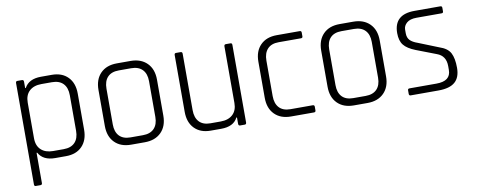

<svg xmlns="http://www.w3.org/2000/svg" viewBox="-59 -774 2946 1186"><g transform="rotate(-10 1414.0 -180.5)"><path d="M114 149H85Q75 149 75 138V-498Q75 -510 85 -510H114Q125 -510 125 -498V-458H129Q157 -510 233 -510H301Q365 -510 402 -472Q439 -434 439 -368V-142Q439 -76 402 -38Q365 0 301 0H233Q157 0 129 -52H125V138Q125 149 114 149ZM228 -45H294Q340 -45 364.5 -70.5Q389 -96 389 -144V-366Q389 -414 364.5 -439.5Q340 -465 294 -465H228Q180 -465 152.5 -439.5Q125 -414 125 -367V-143Q125 -96 152.5 -70.5Q180 -45 228 -45Z M795 0H709Q644 0 606.5 -38Q569 -76 569 -142V-368Q569 -434 606.5 -472Q644 -510 709 -510H795Q860 -510 898 -472Q936 -434 936 -368V-142Q936 -76 898 -38Q860 0 795 0ZM713 -45H791Q837 -45 861.5 -70.5Q886 -96 886 -143V-367Q886 -414 861.5 -439.5Q837 -465 791 -465H713Q667 -465 643 -439.5Q619 -414 619 -367V-143Q619 -96 643 -70.5Q667 -45 713 -45Z M1274 0H1208Q1144 0 1107 -38Q1070 -76 1070 -142V-498Q1070 -510 1080 -510H1109Q1120 -510 1120 -498V-144Q1120 -97 1144 -71Q1168 -45 1214 -45H1279Q1327 -45 1354.5 -70.5Q1382 -96 1382 -143V-498Q1382 -510 1393 -510H1422Q1432 -510 1432 -498V-12Q1432 0 1422 0H1393Q1382 0 1382 -12V-52H1378Q1352 0 1274 0Z M1867 -34V-11Q1867 0 1856 0H1712Q1647 0 1609.5 -38Q1572 -76 1572 -142V-368Q1572 -434 1609.5 -472Q1647 -510 1712 -510H1856Q1867 -510 1867 -499V-475Q1867 -465 1856 -465H1716Q1670 -465 1646 -439Q1622 -413 1622 -366V-144Q1622 -97 1646 -71Q1670 -45 1716 -45H1856Q1867 -45 1867 -34Z M2192 0H2106Q2041 0 2003.5 -38Q1966 -76 1966 -142V-368Q1966 -434 2003.5 -472Q2041 -510 2106 -510H2192Q2257 -510 2295 -472Q2333 -434 2333 -368V-142Q2333 -76 2295 -38Q2257 0 2192 0ZM2110 -45H2188Q2234 -45 2258.5 -70.5Q2283 -96 2283 -143V-367Q2283 -414 2258.5 -439.5Q2234 -465 2188 -465H2110Q2064 -465 2040 -439.5Q2016 -414 2016 -367V-143Q2016 -96 2040 -70.5Q2064 -45 2110 -45Z M2637 0H2463Q2452 0 2452 -11V-34Q2452 -44 2463 -44H2632Q2722 -44 2722 -114V-138Q2722 -203 2666 -223L2541 -271Q2490 -291 2468.5 -318Q2447 -345 2447 -393Q2447 -510 2576 -510H2738Q2749 -510 2749 -499V-476Q2749 -466 2738 -466H2581Q2540 -466 2519.5 -448Q2499 -430 2499 -406V-383Q2499 -355 2514.5 -339Q2530 -323 2562 -312L2687 -262Q2739 -245 2756.5 -211.5Q2774 -178 2774 -118Q2774 -58 2740.5 -29Q2707 0 2637 0Z"/></g></svg>

Font: Rajdhani
Style: Regular
Weight: 400
Designer: Satya Rajpurohit, Jyotish Sonowal
Foundry: Indian Type Foundry
Version: Version 1.201 February 1, 2022